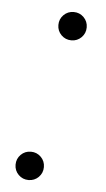

<svg xmlns="http://www.w3.org/2000/svg" viewBox="-43 -525 313 567"><g transform="rotate(5 113.0 -241.0)"><path d="M63 12Q45.5 12 33.2 -0.2Q21 -12.5 21 -30Q21 -47.5 33.2 -59.8Q45.5 -72 63 -72Q80.5 -72 92.8 -59.8Q105 -47.5 105 -30Q105 -12.5 92.8 -0.2Q80.5 12 63 12ZM153 -410Q135.5 -410 123.2 -422.2Q111 -434.5 111 -452Q111 -469.5 123.2 -481.8Q135.5 -494 153 -494Q170.5 -494 182.8 -481.8Q195 -469.5 195 -452Q195 -434.5 182.8 -422.2Q170.5 -410 153 -410Z"/></g></svg>

Font: Epilogue ExtraLight
Style: Italic
Weight: 250
Italic angle: -12°
Designer: Tyler Finck
Foundry: Etcetera Type Co
Version: Version 2.112